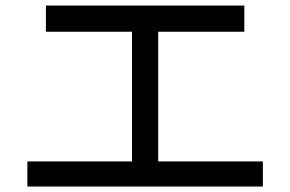

<svg xmlns="http://www.w3.org/2000/svg" viewBox="-20 -684 1040 688"><path d="M921.9 -15.6H78.1V-105.5H453.1V-570.3H144.5V-664.1H855.5V-570.3H546.9V-105.5H921.9Z"/></svg>

Font: WenQuanYi Micro Hei Mono
Style: Regular
Weight: 400
Foundry: Ascender Corporation
Version: Version 0.2.0-beta